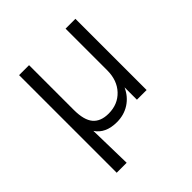

<svg xmlns="http://www.w3.org/2000/svg" viewBox="-184 -627 944 944"><g transform="rotate(-45 288.0 -155.5)"><path d="M92.8 183.6V-495.1H162.1V-183.6Q162.1 -113.3 189 -81.5Q215.8 -49.8 270.5 -49.8Q335 -49.8 375.5 -92.8Q416 -135.7 416 -206.1V-495.1H484.4V0H417V-85.9Q396.5 -41 357.9 -16.1Q319.3 8.8 269.5 8.8Q191.4 8.8 157.2 -43L162.1 183.6Z"/></g></svg>

Font: Min Sans Light
Style: Regular
Weight: 300
Designer: Jinseong-Kim, NotoSansCJK, Nunito
Foundry: Jinseong-Kim
Version: Version 1.400;Glyphs 3.1.2 (3151)